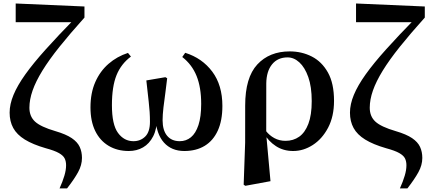

<svg xmlns="http://www.w3.org/2000/svg" viewBox="-20 -845 2457 1095"><path d="M319.7 229.5Q337.4 190 347.1 157.4Q356.9 124.7 356.9 97.5Q356.9 75.5 349 59Q341.1 42.4 316.5 28.2Q291.9 14 240.3 0.1Q167 -21.1 121.5 -49.2Q76.1 -77.3 55.5 -115.1Q34.9 -152.9 34.9 -202.3Q34.9 -250.6 57.1 -304Q79.2 -357.4 124.6 -421Q170.1 -484.6 241.2 -563.7Q312.2 -642.9 410.1 -742.6L397.2 -703.3V-718.5L69.5 -718.3V-825.1L461.7 -808V-744.8Q378.7 -652.4 319.1 -577.9Q259.5 -503.4 221.8 -442.1Q184.1 -380.8 165.9 -328.9Q147.7 -277 147.7 -230.5Q147.7 -181.1 179.9 -151.4Q212.2 -121.6 296.4 -97Q356.6 -79.3 389.2 -57.2Q421.8 -35.1 434.6 -7.2Q447.5 20.8 447.5 55.7Q447.5 96.8 425.1 137.3Q402.8 177.8 362.4 229.5Z M714.8 16.2Q648.5 16.2 599.1 -13.6Q549.6 -43.3 522.8 -98.7Q496 -154.1 496 -232.3Q496 -314.8 523.4 -376.9Q550.7 -439 599 -481Q647.3 -523 709.8 -543.2L726.7 -522.4Q670.7 -480.8 644.5 -416.2Q618.3 -351.5 618.3 -245.3Q618.3 -134.2 653 -87Q687.6 -39.8 741 -39.8Q781.3 -39.8 808.3 -66.4Q835.2 -93 835.2 -150.5Q835.2 -205.9 828.2 -263.8Q821.2 -321.7 814.6 -386.3L923.2 -404.8L933.4 -398.8Q929.9 -363.7 923.5 -319.1Q917.1 -274.5 912.2 -232.1Q907.3 -189.8 907.3 -159.4Q907.3 -101.8 933 -70.8Q958.8 -39.8 1005.2 -39.8Q1041.6 -39.8 1068.9 -62.2Q1096.2 -84.6 1111.8 -131.8Q1127.4 -178.9 1127.4 -252.8Q1127.4 -346.1 1101.2 -411.5Q1074.9 -476.9 1019.4 -519.9L1036.3 -543.9Q1133.1 -513.4 1190.7 -436.3Q1248.3 -359.2 1248.3 -240.7Q1248.3 -157.4 1222.1 -100.1Q1196 -42.8 1147.4 -13.3Q1098.8 16.2 1031.3 16.2Q958.2 16.2 915 -31.9Q871.7 -80 865.6 -175.5H876.4Q875.3 -110.2 853.6 -67.7Q831.8 -25.2 795.9 -4.5Q760 16.2 714.8 16.2Z M1369.7 208.4 1378.1 -31.5 1378.3 -243.1Q1378.3 -402.7 1447.4 -477.3Q1516.4 -551.9 1632.5 -551.9Q1700.7 -551.9 1758.1 -522.7Q1815.6 -493.4 1850.3 -431.4Q1885 -369.4 1885 -270Q1885 -180.9 1851.2 -116.7Q1817.3 -52.5 1764 -18.2Q1710.6 16.2 1652 16.2Q1596.4 16.2 1553.7 -11.6Q1510.9 -39.4 1484.9 -84.8H1480.5L1496.4 -98.6Q1516.6 -72.5 1545 -57.2Q1573.3 -41.8 1608.5 -41.8Q1652.8 -41.8 1686.1 -65.2Q1719.4 -88.6 1738.6 -138.6Q1757.8 -188.7 1757.8 -268.3Q1757.8 -350.3 1738.1 -405.7Q1718.4 -461.1 1687.2 -489.4Q1656.1 -517.7 1620 -517.7Q1564 -517.7 1531.8 -478.3Q1499.6 -438.9 1498.6 -369.3L1498.3 -86.8L1498.7 -74.4L1522.6 188.3L1379.2 214.7Z M2260.7 229.5Q2278.4 190 2288.1 157.4Q2297.9 124.7 2297.9 97.5Q2297.9 75.5 2290 59Q2282.1 42.4 2257.5 28.2Q2232.9 14 2181.3 0.1Q2108 -21.1 2062.5 -49.2Q2017.1 -77.3 1996.5 -115.1Q1975.9 -152.9 1975.9 -202.3Q1975.9 -250.6 1998.1 -304Q2020.2 -357.4 2065.6 -421Q2111.1 -484.6 2182.2 -563.7Q2253.2 -642.9 2351.1 -742.6L2338.2 -703.3V-718.5L2010.5 -718.3V-825.1L2402.7 -808V-744.8Q2319.7 -652.4 2260.1 -577.9Q2200.5 -503.4 2162.8 -442.1Q2125.1 -380.8 2106.9 -328.9Q2088.7 -277 2088.7 -230.5Q2088.7 -181.1 2120.9 -151.4Q2153.2 -121.6 2237.4 -97Q2297.6 -79.3 2330.2 -57.2Q2362.8 -35.1 2375.6 -7.2Q2388.5 20.8 2388.5 55.7Q2388.5 96.8 2366.1 137.3Q2343.8 177.8 2303.4 229.5Z"/></svg>

Font: Noto Serif KR
Style: Regular
Weight: 200
Designer: Ryoko NISHIZUKA 西塚涼子 (kana & ideographs); Frank Grießhammer (Latin, Greek & Cyrillic); Wenlong ZHANG 张文龙 (bopomofo); San
Foundry: Adobe
Version: Version 2.001;hotconv 1.1.0;makeotfexe 2.6.0